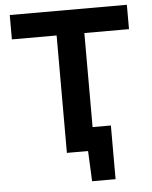

<svg xmlns="http://www.w3.org/2000/svg" viewBox="-58 -761 760 962"><g transform="rotate(-5 322.0 -280.0)"><path d="M252.5 0V-590.5H27.5V-713H616.5V-590.5H392V-117.5H484V152.5H366L359 0Z"/></g></svg>

Font: Heraclito SemiBold
Style: Regular
Weight: 600
Designer: Kostas Bartsokas (font) & Cristiano Sobral (main changes)
Foundry: Kostas Bartsokas (font) & Cristiano Sobral (main changes)
Version: Version 1.00;July 8, 2020;FontCreator 13.0.0.2655 64-bit